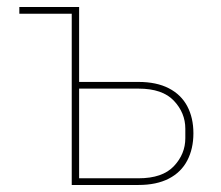

<svg xmlns="http://www.w3.org/2000/svg" viewBox="-20 -526 628 546"><path d="M184 0V-487H35V-506H205V-293H374Q425 -293 460 -275Q495 -257 512.5 -224Q530 -191 530 -147Q530 -103 512.5 -69.5Q495 -36 460 -18Q425 0 374 0ZM205 -19H374Q442 -19 474.5 -53.5Q507 -88 507 -133V-160Q507 -205 474.5 -239.5Q442 -274 374 -274H205Z"/></svg>

Font: IBM Plex Sans Thin
Style: Regular
Weight: 250
Designer: Mike Abbink, Paul van der Laan, Pieter van Rosmalen
Foundry: Bold Monday
Version: Version 3.201